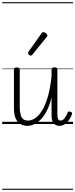

<svg xmlns="http://www.w3.org/2000/svg" viewBox="-20 -1130 686 1750"><path d="M230 17Q197 17 169 2.5Q141 -12 124 -47.5Q107 -83 107 -145V-496Q107 -506 113.5 -510.5Q120 -515 133 -515Q147 -515 153.5 -510.5Q160 -506 160 -496V-155Q160 -113 167.5 -85.5Q175 -58 191 -44.5Q207 -31 235 -31Q268 -31 301 -53Q334 -75 363.5 -122.5Q393 -170 415.5 -247Q438 -324 450 -434V-497Q450 -507 456.5 -511.5Q463 -516 477 -516Q490 -516 496.5 -511.5Q503 -507 503 -497V-89Q503 -72 505.5 -59Q508 -46 514 -38.5Q520 -31 532 -31Q545 -31 555 -38.5Q565 -46 575.5 -62Q586 -78 597 -104Q600 -112 606.5 -113.5Q613 -115 623 -111Q633 -108 636 -101.5Q639 -95 636 -89Q624 -55 606 -31.5Q588 -8 567.5 4.5Q547 17 524 17Q505 17 491.5 11Q478 5 468.5 -6.5Q459 -18 454.5 -36Q450 -54 450 -78V-242Q432 -168 405.5 -118Q379 -68 349 -38.5Q319 -9 288 4Q257 17 230 17ZM261 -623Q254 -623 244.5 -631Q235 -639 235 -647Q235 -649 236.5 -651.5Q238 -654 240 -659L359 -827Q362 -833 366 -835Q370 -837 375 -837Q382 -837 390.5 -832Q399 -827 405.5 -820.5Q412 -814 412 -807Q412 -803 410.5 -800Q409 -797 405 -792L275 -632Q268 -623 261 -623ZM0 590H646V600H0ZM0 -20H646V0H0ZM0 -505H646V-500H0ZM0 -1110H646V-1100H0Z"/></svg>

Font: Playwrite FR Moderne Guides
Style: Regular
Weight: 400
Designer: Veronika Burian, José Scaglione
Foundry: TypeTogether
Version: Version 1.003